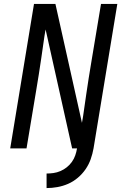

<svg xmlns="http://www.w3.org/2000/svg" viewBox="-20 -755 640 977"><path d="M217 202V128Q234 128 252 125.5Q270 123 287.5 115.5Q305 108 320 96Q335 84 346 68.5Q357 53 363 35.5Q369 18 372 0H347L219 -574L212 -605Q210 -597 209 -588Q208 -579 206 -570L190 -459Q184 -418 177.5 -376.5Q171 -335 164 -294L115 0H32L153 -735H262L397 -130Q399 -138 400 -147Q401 -156 403 -165L419 -276Q425 -317 431.5 -358.5Q438 -400 445 -441L494 -735H577L456 0Q451 28 441.5 55Q432 82 415.5 106Q399 130 376 149.5Q353 169 326.5 180.5Q300 192 272 197Q244 202 217 202Z"/></svg>

Font: Iosevka Curly Extended Oblique
Style: Regular
Weight: 400
Width: 7
Italic angle: -9°
Monospace: yes
Designer: Belleve Invis
Foundry: Belleve Invis
Version: Version 11.1.0; ttfautohint (v1.8.3)